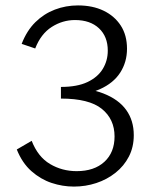

<svg xmlns="http://www.w3.org/2000/svg" viewBox="-20 -684 557 709"><path d="M403 -180Q403 -244 356 -282Q309 -320 205 -320V-363Q265 -363 303 -381Q341 -399 359.5 -429.5Q378 -460 378 -497Q378 -549 345.5 -579.5Q313 -610 257 -610Q211 -610 171 -584.5Q131 -559 110 -505L60 -522Q79 -571 110.5 -602Q142 -633 182.5 -648.5Q223 -664 268 -664Q322 -664 362.5 -644.5Q403 -625 426 -589.5Q449 -554 449 -504Q449 -455 424 -416Q399 -377 348.5 -354.5Q298 -332 220 -332V-361Q305 -361 361.5 -339Q418 -317 446 -278Q474 -239 474 -185Q474 -141 456 -106Q438 -71 406.5 -46Q375 -21 335.5 -8Q296 5 253 5Q211 5 170.5 -8.5Q130 -22 96 -52Q62 -82 42 -132L97 -164Q120 -105 164.5 -78.5Q209 -52 263 -52Q328 -52 365.5 -86.5Q403 -121 403 -180Z"/></svg>

Font: Ysabeau Office
Style: Regular
Weight: 400
Designer: Christian Thalmann (Catharsis Fonts)
Version: Version 2.001;gftools[0.9.30]; featfreeze: tnum,lnum,ss02